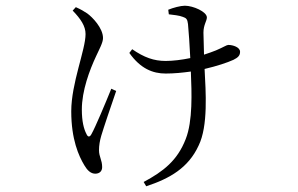

<svg xmlns="http://www.w3.org/2000/svg" viewBox="-20 -574 1040 671"><path d="M234 -537C262 -508 279 -483 279 -455C279 -400 229 -283 229 -185C229 -87 255 -29 275 4C285 21 297 33 313 33C327 33 337 25 337 10C337 -15 326 -26 326 -49C326 -66 329 -83 334 -100C342 -127 368 -204 386 -256L369 -264C348 -212 313 -129 300 -106C294 -94 287 -94 282 -106C273 -123 266 -150 266 -191C266 -257 293 -329 316 -378C327 -402 340 -425 340 -441C340 -476 303 -514 285 -527C273 -535 263 -541 245 -549ZM570 -524C586 -522 607 -520 619 -515C631 -511 635 -507 637 -490C639 -469 643 -415 645 -371C616 -365 585 -361 559 -361C518 -361 484 -373 442 -402L432 -389C471 -334 514 -317 559 -317C589 -317 618 -320 647 -324C650 -250 654 -151 629 -88C600 -13 551 25 482 62L491 77C573 50 638 13 674 -65C708 -134 699 -254 695 -333C738 -343 774 -355 796 -365C812 -373 819 -380 819 -393C819 -409 794 -417 778 -417C772 -417 763 -410 735 -398C723 -393 708 -388 693 -383L691 -460C691 -487 703 -501 703 -513C703 -533 655 -554 626 -554C611 -554 585 -547 568 -540Z"/></svg>

Font: Noto Serif JP Light
Style: Regular
Weight: 300
Designer: Ryoko NISHIZUKA 西塚涼子 (kana & ideographs); Frank Grießhammer (Latin, Greek & Cyrillic); Wenlong ZHANG 张文龙 (bopomofo); San
Foundry: Adobe
Version: Version 2.001;hotconv 1.1.0;makeotfexe 2.6.0